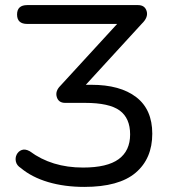

<svg xmlns="http://www.w3.org/2000/svg" viewBox="-20 -725 680 754"><path d="M311 9Q233 9 169 -10Q105 -29 62 -65Q46 -75 42.5 -90Q39 -105 45.5 -118Q52 -131 65.5 -136Q79 -141 97 -131Q183 -67 306 -67Q401 -67 446 -100Q491 -133 491 -197Q491 -261 450 -291Q409 -321 314 -321H236Q210 -321 203 -344Q196 -367 217 -388L440 -631H87Q47 -631 47 -668Q47 -705 87 -705H522Q549 -705 556 -681Q563 -657 537 -632L317 -392H339Q452 -392 515 -343.5Q578 -295 578 -200Q578 -102 512.5 -46.5Q447 9 311 9Z"/></svg>

Font: Chiron GoRound TC N
Style: Regular
Weight: 350
Designer: Ryoko NISHIZUKA 西塚涼子 (kana, bopomofo & ideographs); Paul D. Hunt (Latin, Greek & Cyrillic); Sandoll Communications 산돌커뮤니
Foundry: Adobe
Version: Version 1.000;hotconv 1.1.1;makeotfexe 2.6.0